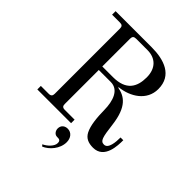

<svg xmlns="http://www.w3.org/2000/svg" viewBox="-259 -854 1235 1235"><g transform="rotate(45 358.0 -237.0)"><path d="M332 85C332 104 345 126 367 126C378 126 385 126 391 130C397.8 134.5 399 142 399 152C399 179 368 211 334 227L344 238C389 219 436 167 436 106C436 69 414 40 379 40C353 40 332 56 332 85ZM253 -400V-653C253 -672 261 -680 280 -680H384C457 -680 505 -635 505 -552C505 -465 469 -400 350 -400ZM62 0H369V-32H280C259 -32 253 -41 253 -59V-368H362C435 -368 459 -291 460 -212C461 -145 467 -77 489 -35C507 -1 537 12 580 12C683 12 684 -114 684 -160H659C659 -118 654 -52 616 -52C583 -52 577 -78 564 -182C546 -328 487 -364 422 -376V-380C518 -390 611 -448 611 -552C611 -677 503 -712 390 -712H62V-680H134C153 -680 161 -672 161 -653V-59C161 -41 153 -32 134 -32H62Z"/></g></svg>

Font: Old Standard
Style: Regular
Weight: 400
Designer: Alexey Kryukov <alexios@thessalonica.org.ru>
Version: Version 2.0